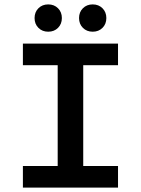

<svg xmlns="http://www.w3.org/2000/svg" viewBox="-20 -852 640 872"><path d="M84 0V-98H242V-556H84V-654H516V-556H358V-98H516V0ZM199 -708Q172 -708 154.5 -725.5Q137 -743 137 -770Q137 -797 154.5 -814.5Q172 -832 199 -832Q226 -832 243.5 -814.5Q261 -797 261 -770Q261 -743 243.5 -725.5Q226 -708 199 -708ZM401 -708Q374 -708 356.5 -725.5Q339 -743 339 -770Q339 -797 356.5 -814.5Q374 -832 401 -832Q428 -832 445.5 -814.5Q463 -797 463 -770Q463 -743 445.5 -725.5Q428 -708 401 -708Z"/></svg>

Font: Source Code Pro SemiBold
Style: Regular
Weight: 600
Monospace: yes
Designer: Paul D. Hunt, Teo Tuominen
Foundry: Adobe Systems Incorporated
Version: Version 1.018;hotconv 1.0.116;makeotfexe 2.5.65601